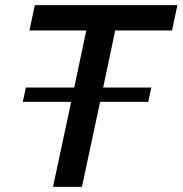

<svg xmlns="http://www.w3.org/2000/svg" viewBox="-20 -730 713 750"><path d="M652 -611 673 -710H116L95 -611H317L270 -388H81L69 -332H258L187 0H300L371 -332H559L571 -388H383L430 -611Z"/></svg>

Font: FIGSv2-sans-serif SmBold Italic
Style: Regular
Weight: 600
Italic angle: -12°
Designer: Matt McInerney, Pablo Impallari, Rodrigo Fuenzalida
Foundry: Matt McInerney, Pablo Impallari, Rodrigo Fuenzalida
Version: Version 4.020;hotconv 1.0.109;makeotfexe 2.5.65596